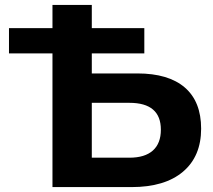

<svg xmlns="http://www.w3.org/2000/svg" viewBox="-20 -762 869 782"><path d="M193.7 0V-742H353.9V-462.9H539.7Q666.1 -462.9 732.7 -405.6Q799.2 -348.2 799.2 -238Q799.2 -125 725.1 -62.5Q651.1 0 515.7 0ZM353.9 -119.7H506.9Q569.9 -119.7 602.6 -148.9Q635.2 -178.1 635.2 -233.7Q635.2 -343.2 506.9 -343.2H353.9ZM16.6 -544.4V-647.3H567.8V-544.4Z"/></svg>

Font: Montserrat Thin
Style: Regular
Weight: 100
Designer: Julieta Ulanovsky
Foundry: Julieta Ulanovsky
Version: Version 9.000